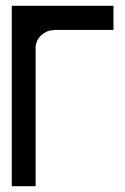

<svg xmlns="http://www.w3.org/2000/svg" viewBox="-20 -640 430 660"><path d="M169.9 -537.1Q168 -537.1 152.3 -535.2Q137.7 -532.2 124 -520.5Q116.2 -514.6 110.4 -504.9Q104.5 -495.1 102.5 -480.5V-465.8V-383.8V0H20.5V-620.1H370.1V-537.1Z"/></svg>

Font: mr_KirucoupageG
Style: Regular
Weight: 400
Designer: Jan Henkel
Version: Version 1.00 May 25, 2020, initial release